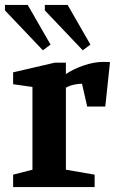

<svg xmlns="http://www.w3.org/2000/svg" viewBox="-28 -755 474 775"><path d="M25 0V-50L103 -70V-404L25 -415V-463L193 -502H238V-456Q271 -478 312 -491.5Q353 -505 387 -505Q393 -505 402.5 -505Q412 -505 416 -504L397 -325H324L303 -417Q287 -417 269.5 -413Q252 -409 238 -401V-70L354 -50V0ZM306 -552 153 -713V-735H245L337 -575ZM145 -552 -8 -713V-735H84L176 -575Z"/></svg>

Font: Manuale
Style: Regular
Weight: 400
Designer: Eduardo Tunni / Pablo Cosgaya
Foundry: Eduardo Tunni / Pablo Cosgaya
Version: Version 1.002